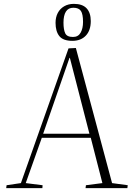

<svg xmlns="http://www.w3.org/2000/svg" viewBox="-20 -972 689 992"><path d="M372 -724 559 -26 640 -15 638 0H422L424 -15L509 -26L449 -260H196L113 -26L200 -15L199 0H12L14 -15L88 -26L334 -722ZM203 -281H442L341 -673H339ZM354 -761Q306 -761 286.5 -785.5Q267 -810 267 -854Q267 -883 278.5 -905Q290 -927 311.5 -939.5Q333 -952 362 -952Q406 -952 427.5 -929Q449 -906 449 -863Q449 -815 423.5 -788Q398 -761 354 -761ZM357 -781Q384 -781 396.5 -803Q409 -825 409 -859Q409 -899 398 -915.5Q387 -932 359 -932Q333 -932 320.5 -912Q308 -892 308 -855Q308 -819 317 -800Q326 -781 357 -781Z"/></svg>

Font: Literata 60pt ExtraLight
Style: Italic
Weight: 250
Italic angle: -2°
Designer: Latin by Veronika Burian and Jose Scaglione. Greek by Irene Vlachou. Cyrillic by Vera Evstafieva
Foundry: TypeTogether
Version: Version 3.103;gftools[0.9.29]